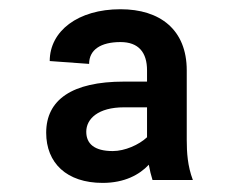

<svg xmlns="http://www.w3.org/2000/svg" viewBox="-20 -742 527 424"><path d="M304.7 -586.6V-561.8H253.9C138.5 -561.8 82 -521.3 82 -448.9C82 -382.1 127.1 -338.1 206.7 -338.1C255 -338.1 288 -356.2 308.6 -378.2C310.7 -366.1 313.6 -354.8 316.8 -344.5H405.9C394.2 -375.4 392.4 -405.5 392.4 -433.2V-586.6C392.4 -676.1 333.8 -721.6 246.1 -721.6C152 -721.6 89.8 -673.3 89.8 -607.2L176.8 -600.9C176.8 -632.1 202.4 -649.1 246.1 -649.1C286.2 -649.1 304.7 -626.1 304.7 -586.6ZM170.5 -451C170.5 -479.4 196.4 -505 253.9 -505H304.7V-438.9C286.9 -422.2 255.7 -408.4 229 -408.4C188.2 -408.4 170.5 -424.7 170.5 -451Z"/></svg>

Font: Magic Ui Pro
Style: Bold
Weight: 700
Designer: Stefan Endress, Andreas Faust
Version: Version 1.000;FEAKit 1.0